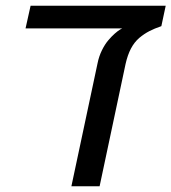

<svg xmlns="http://www.w3.org/2000/svg" viewBox="-20 -651 599 671"><path d="M229.5 0 320.8 -429.2Q325.7 -454.1 336.2 -475.3Q346.7 -496.6 358.9 -510.7Q370.1 -523.9 380.9 -533.4Q391.6 -543 401.4 -548.8L407.2 -551.8H69.3L86.9 -630.9H559.1L543.9 -559.6Q519.5 -551.3 502 -542.2Q484.4 -533.2 466.8 -518.6Q449.2 -503.4 437.5 -481Q425.8 -458.5 418.9 -427.7L328.1 0Z"/></svg>

Font: Open Sans Medium
Style: Italic
Weight: 500
Italic angle: -12°
Designer: Monotype Design Team
Foundry: Monotype Imaging Inc.
Version: Version 3.000